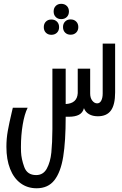

<svg xmlns="http://www.w3.org/2000/svg" viewBox="-20 -778 640 1004"><path d="M13.5 -10Q13.5 -53.5 20.8 -93.8Q28 -134 41.5 -191L47 -214.5H124.5Q108 -181.5 98.8 -126.5Q89.5 -71.5 89.5 -9Q89.5 8 90 16.5Q91.5 53 106.8 95.2Q122 137.5 169 137.5Q206.5 137.5 225 103.2Q243.5 69 248.5 19.5Q253.5 -30 254 -102.5V-153.5V-419H323.5V-234Q383.5 -237 386.5 -291V-419H451.5V-289Q451.5 -266 462.5 -251.8Q473.5 -237.5 488 -237.5Q502 -237.5 509.5 -252Q517 -266.5 517 -289V-550H582V-295Q582 -230.5 560 -200.2Q538 -170 491.5 -170Q464.5 -170 445.5 -181Q426.5 -192 419 -212.5Q413 -188.5 393 -178Q373 -167.5 340 -167.5H323.5Q323.5 -39 310.5 41.5Q297.5 122 264.5 164.2Q231.5 206.5 171.5 206.5Q123.5 206.5 87.8 180.2Q52 154 32.8 105Q13.5 56 13.5 -10ZM260.5 -718Q260.5 -736 271.5 -747Q282.5 -758 300 -758Q318 -758 329.2 -747Q340.5 -736 340.5 -718Q340.5 -700 329.2 -689Q318 -678 300 -678Q282.5 -678 271.5 -689Q260.5 -700 260.5 -718ZM209 -636Q209 -654 220 -665Q231 -676 248.5 -676Q266.5 -676 277.8 -665Q289 -654 289 -636Q289 -618 277.8 -607Q266.5 -596 248.5 -596Q231 -596 220 -607Q209 -618 209 -636ZM309.5 -636.5Q309.5 -654.5 320.5 -665.5Q331.5 -676.5 349 -676.5Q367 -676.5 378.2 -665.5Q389.5 -654.5 389.5 -636.5Q389.5 -618.5 378.2 -607.5Q367 -596.5 349 -596.5Q331.5 -596.5 320.5 -607.5Q309.5 -618.5 309.5 -636.5Z"/></svg>

Font: JuliaMono Light
Style: Regular
Weight: 300
Monospace: yes
Designer: cormullion
Foundry: corm
Version: Version 0.054; ttfautohint (v1.8.4)